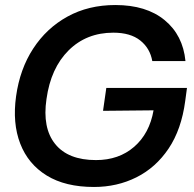

<svg xmlns="http://www.w3.org/2000/svg" viewBox="-20 -732 773 764"><path d="M354 12Q240 12 166 -33.5Q92 -79 60.5 -160.5Q29 -242 44 -349Q59 -457 112 -538.5Q165 -620 248.5 -666Q332 -712 439 -712Q562 -712 635 -652Q708 -592 718 -489H586Q577 -540 538 -571Q499 -602 431 -602Q324 -602 253 -531.5Q182 -461 165 -338Q148 -223 199.5 -159Q251 -95 362 -95Q453 -95 514 -148Q575 -201 591 -293L390 -291L403 -382H724L717 -330Q702 -217 651 -141Q600 -65 523 -26.5Q446 12 354 12Z"/></svg>

Font: Host Grotesk SemiBold
Style: Italic
Weight: 600
Italic angle: -8°
Designer: Doğukan Karapınar based on Poppins by Indian Type Foundry, Jonny Pinhorn
Foundry: Element Type
Version: Version 1.001; ttfautohint (v1.8.4.7-5d5b)